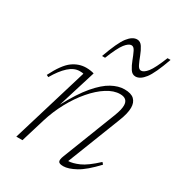

<svg xmlns="http://www.w3.org/2000/svg" viewBox="-163 -767 812 880"><g transform="rotate(30 243.0 -326.5)"><path d="M39.5 -309.5 28.5 -315Q64 -385.5 97.5 -409.8Q131 -434 169.5 -434Q181.5 -434 193 -432.2Q204.5 -430.5 211 -428L148.5 -226.5Q191 -306.5 230 -352.2Q269 -398 304 -417Q339 -436 370.5 -436Q406.5 -436 422.5 -420.5Q438.5 -405 438.5 -377.5Q438.5 -347 420.5 -302.5L311 -22Q334 -22.5 366.8 -36.8Q399.5 -51 449 -97L457.5 -87.5Q406 -32 367.5 -11Q329 10 302.5 10Q281 10 276.8 1Q272.5 -8 281 -29.5L391 -312Q405 -348 405 -370Q405 -407 364.5 -407Q331 -407 295.2 -384.2Q259.5 -361.5 225.8 -322.2Q192 -283 164.5 -232.5Q137 -182 120 -126.5L81.5 0H49L171 -403.5Q168.5 -404.5 164 -405Q159.5 -405.5 151 -405.5Q121.5 -405.5 93.8 -380.5Q66 -355.5 39.5 -309.5ZM485.5 -658Q455 -572 431.5 -541.8Q408 -511.5 383.5 -511.5Q366 -511.5 354.8 -529Q343.5 -546.5 335 -569.2Q326.5 -592 318 -609.5Q309.5 -627 297.5 -627Q282.5 -627 264.5 -604.2Q246.5 -581.5 220.5 -516.5H204.5Q235 -602.5 258.5 -632.8Q282 -663 306.5 -663Q324 -663 335.2 -645.5Q346.5 -628 355 -605.2Q363.5 -582.5 372 -565Q380.5 -547.5 392.5 -547.5Q407.5 -547.5 425.5 -570.2Q443.5 -593 469.5 -658Z"/></g></svg>

Font: Newsreader 16pt ExtraLight
Style: Italic
Weight: 275
Italic angle: -17°
Designer: Hugues Gentile
Foundry: Production Type
Version: Version 1.003; ttfautohint (v1.8.3)